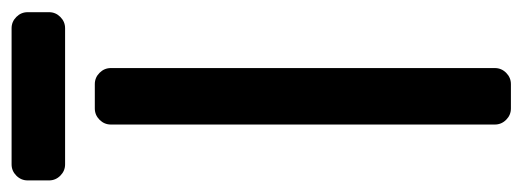

<svg xmlns="http://www.w3.org/2000/svg" viewBox="-306 -582 880 323"><g transform="rotate(-90 133.5 -420.0)"><path d="M86 -27V-673Q86 -684 94 -692Q102 -700 113 -700H154Q165 -700 173 -692Q181 -684 181 -673V-27Q181 -16 173 -8Q165 0 154 0H113Q102 0 94 -8Q86 -16 86 -27ZM-8 -777V-813Q-8 -824 0 -832Q8 -840 19 -840H248Q259 -840 267 -832Q275 -824 275 -813V-777Q275 -766 267 -758Q259 -750 248 -750H19Q8 -750 0 -758Q-8 -766 -8 -777Z"/></g></svg>

Font: Contemporary
Style: Regular
Weight: 400
Designer: Victor Tran
Foundry: Victor Tran
Version: Version 1.100